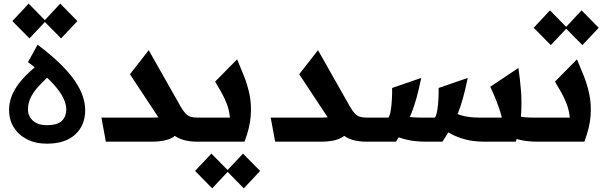

<svg xmlns="http://www.w3.org/2000/svg" viewBox="-20 -780 3342 1057"><path d="M238 11Q176 11 129 -13Q82 -37 56 -78.5Q30 -120 30 -174Q30 -220 47.5 -259Q65 -298 91.5 -330Q118 -362 147.5 -388.5Q177 -415 201 -436L262 -374Q228 -342 198.5 -311.5Q169 -281 151.5 -248Q134 -215 134 -177Q134 -141 161 -116Q188 -91 238 -91Q298 -91 321.5 -115.5Q345 -140 345 -177Q345 -200 334.5 -227Q324 -254 300 -286Q276 -318 235 -356Q194 -394 134 -438L187 -534Q261 -478 311.5 -428.5Q362 -379 392 -335Q422 -291 435.5 -251Q449 -211 449 -174Q449 -90 394 -39.5Q339 11 238 11ZM142.3 -568.7 48 -664 137.7 -760 232 -664ZM316.3 -568.7 222 -664 311.7 -760 406 -664Z M562.7 0 538.3 -132.7H822Q868 -132.7 888.2 -141.8Q908.3 -151 916.7 -164.7L956 -54Q950.3 -33.7 928.3 -22Q906.3 -10.3 877.8 -5.2Q849.3 0 822 0ZM695.3 -371.3 798.7 -503.7 974.3 -193.7Q988.3 -169.3 1001 -155.8Q1013.7 -142.3 1028.8 -137.5Q1044 -132.7 1065 -132.7H1075V0H1065Q1023.7 0 989.2 -9.8Q954.7 -19.7 923.8 -46Q893 -72.3 859.7 -122.3Z M1075 0V-132.7H1246Q1241.3 -175 1228.8 -207.7Q1216.3 -240.3 1199.8 -269.7Q1183.3 -299 1164.3 -330.7L1285.3 -453.3Q1304 -409.3 1323.2 -361.5Q1342.3 -313.7 1353.7 -259.2Q1365 -204.7 1360.2 -140.7Q1355.3 -76.7 1326 0ZM1148.3 257 1054 161 1143.7 65.7 1238 161ZM1322.3 257 1228 161 1317.7 65.7 1412 161Z M1494.7 0 1470.3 -132.7H1754Q1800 -132.7 1820.2 -141.8Q1840.3 -151 1848.7 -164.7L1888 -54Q1882.3 -33.7 1860.3 -22Q1838.3 -10.3 1809.8 -5.2Q1781.3 0 1754 0ZM1627.3 -371.3 1730.7 -503.7 1906.3 -193.7Q1920.3 -169.3 1933 -155.8Q1945.7 -142.3 1960.8 -137.5Q1976 -132.7 1997 -132.7H2007V0H1997Q1955.7 0 1921.2 -9.8Q1886.7 -19.7 1855.8 -46Q1825 -72.3 1791.7 -122.3Z M2650.3 0Q2588.3 0 2543.2 -12Q2498 -24 2466.2 -41.2Q2434.3 -58.3 2410.3 -74.7L2482 -160Q2534 -132.7 2616 -132.7H2742.7Q2735 -163 2726.5 -187.7Q2718 -212.3 2707 -239.5Q2696 -266.7 2679 -302.3L2834 -406Q2843 -344.3 2848.2 -279.2Q2853.3 -214 2848.3 -144.7Q2843.3 -75.3 2820 0ZM2007 0V-132.7H2118.7Q2126.7 -145 2131.2 -172.2Q2135.7 -199.3 2137.5 -232.7Q2139.3 -266 2138.7 -295.7L2299 -351Q2286 -288.3 2273.2 -241.7Q2260.3 -195 2245 -156.5Q2229.7 -118 2209 -80.7Q2188.3 -43.3 2159.7 0ZM2327.7 0Q2261.7 0 2214.8 -12Q2168 -24 2136.8 -40.5Q2105.7 -57 2087.7 -70L2144.7 -166Q2200 -132.7 2289.3 -132.7H2374.7Q2382.7 -145 2387.2 -172.2Q2391.7 -199.3 2393.5 -232.7Q2395.3 -266 2394.7 -295.7L2555 -351Q2542 -288.3 2529.2 -241.7Q2516.3 -195 2501 -156.5Q2485.7 -118 2465 -80.7Q2444.3 -43.3 2415.7 0ZM2940 0Q2891.3 0 2853.2 -7.8Q2815 -15.7 2785.7 -28.5Q2756.3 -41.3 2733.3 -54.7L2785.7 -155.7Q2802.3 -148.7 2821.5 -143.2Q2840.7 -137.7 2862.8 -135.2Q2885 -132.7 2909 -132.7H2946.3V0Z M2946 0V-132.7H3117Q3112.3 -175 3099.8 -207.7Q3087.3 -240.3 3070.8 -269.7Q3054.3 -299 3035.3 -330.7L3156.3 -453.3Q3175 -409.3 3194.2 -361.5Q3213.3 -313.7 3224.7 -259.2Q3236 -204.7 3231.2 -140.7Q3226.3 -76.7 3197 0ZM3012.3 -531.7 2918 -627 3007.7 -723 3102 -627ZM3186.3 -531.7 3092 -627 3181.7 -723 3276 -627Z"/></svg>

Font: Lexend Medium
Style: Regular
Weight: 500
Designer: Bonnie Shaver-Troup, Thomas Jockin
Foundry: Lexend
Version: Version 1.005